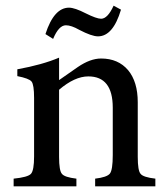

<svg xmlns="http://www.w3.org/2000/svg" viewBox="-20 -656 590 676"><path d="M167 -519 140 -536Q170 -629 223 -629Q243 -629 282 -609Q320 -590 336 -590Q359 -590 380 -636L406 -622Q378 -528 325 -528Q303 -528 259 -551Q231 -567 212 -567Q187 -567 167 -519ZM527 0H315V-27Q357 -32 367 -45Q377 -58 377 -110V-277Q377 -387 291 -387Q243 -387 188 -340V-104Q188 -55 198 -44Q207 -32 249 -27V0H28V-27Q78 -32 89 -44Q100 -56 100 -105V-311Q100 -358 91 -369Q82 -380 41 -388V-412Q129 -428 188 -453V-374Q251 -418 254 -420Q298 -450 336 -450Q396 -450 431 -409Q465 -368 465 -296V-104Q465 -55 475 -44Q484 -32 527 -27Z"/></svg>

Font: Shafarik
Style: Regular
Weight: 400
Version: Version 1.001; ttfautohint (v1.8.4.7-5d5b)